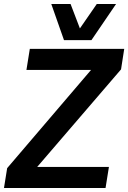

<svg xmlns="http://www.w3.org/2000/svg" viewBox="-42 -946 645 966"><path d="M-22 0 -6 -100 416 -594H91L108 -700H583L567 -597L145 -106H506L489 0ZM542 -926 418 -744H280L216 -926H313L360 -803L445 -926Z"/></svg>

Font: Georama ExtraCondensed Thin SemiBold
Style: Italic
Weight: 600
Italic angle: -9°
Version: Version 1.001